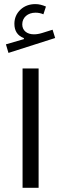

<svg xmlns="http://www.w3.org/2000/svg" viewBox="-20 -898 292 918"><path d="M87.9 -570.8V0H164.6V-570.8ZM199.7 -866.7C182.6 -874 166.5 -878.4 149.4 -878.4C120.6 -878.4 96.7 -869.6 77.6 -851.6C58.6 -833.5 48.8 -811 48.8 -784.2C48.8 -750 64 -727.1 94.2 -715.8V-710.9L8.3 -686L20.5 -645L243.7 -716.3L231.4 -755.9L181.2 -740.2C167 -735.8 154.3 -733.9 142.1 -733.9C108.9 -733.9 86.4 -752 86.4 -781.7C86.4 -814.5 112.8 -837.4 149.9 -837.4C162.6 -837.4 175.3 -835 187.5 -829.6Z"/></svg>

Font: Estedad Regular
Style: Regular
Weight: 400
Designer: Amin Abedi
Version: Version 7.3